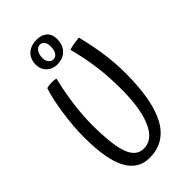

<svg xmlns="http://www.w3.org/2000/svg" viewBox="-285 -954 1117 1117"><g transform="rotate(-45 273.5 -396.0)"><path d="M443 -706Q467 -609 478 -527.5Q489 -446 489 -370Q489 -143 427 -31.5Q365 80 240 80Q146 80 100 -7Q54 -94 54 -272Q54 -364 69 -465Q84 -566 105 -628Q113 -631 126 -632.5Q139 -634 150 -634Q159 -634 167 -633Q175 -632 182 -630Q160 -538 149 -453Q138 -368 138 -294Q138 -129 165 -55.5Q192 18 254 18Q327 18 366.5 -71Q406 -160 406 -321Q406 -418 395 -504.5Q384 -591 358 -691Q376 -697 397.5 -700.5Q419 -704 443 -706ZM154 -772Q154 -818 183 -845Q212 -872 261 -872Q301 -872 324.5 -850.5Q348 -829 348 -792Q348 -742 320 -713Q292 -684 244 -684Q205 -684 179.5 -709Q154 -734 154 -772ZM291 -785Q291 -810 281 -824Q271 -838 254 -838Q234 -838 221.5 -820Q209 -802 209 -772Q209 -749 220.5 -735Q232 -721 249 -721Q268 -721 279.5 -738.5Q291 -756 291 -785Z"/></g></svg>

Font: Atma
Style: Regular
Weight: 400
Designer: Gregori Vincens, Jeremie Hornus, Riccardo Olocco, Yoann Minet.
Foundry: black foundry
Version: Version 1.102;PS 1.100;hotconv 1.0.86;makeotf.lib2.5.63406